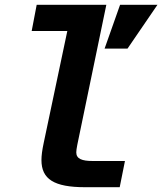

<svg xmlns="http://www.w3.org/2000/svg" viewBox="-20 -780 680 805"><path d="M336.9 4.9H481.9L503.9 -105H368.2C324.2 -105 299.8 -113.8 299.8 -141.1C299.8 -147.9 301.3 -158.7 304.2 -173.3L425.8 -759.8H133.8L112.8 -649.9H262.2L163.1 -180.2C156.7 -149.9 153.8 -127.9 153.8 -108.9C153.8 -28.8 206.5 4.9 336.9 4.9ZM418.5 -576.2H514.6L640.1 -759.8H483.4Z"/></svg>

Font: Hack
Style: Bold Oblique
Weight: 700
Italic angle: -12°
Monospace: yes
Designer: Christopher Simpkins
Foundry: Christopher Simpkins
Version: Version 2.010